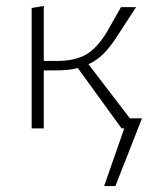

<svg xmlns="http://www.w3.org/2000/svg" viewBox="-20 -434 535 649"><path d="M460 -34 370 195H332L400 0H391L243 -204Q214 -196 166 -196H128V0H87V-407L128 -414V-228H173Q234 -228 271.5 -250Q309 -272 342 -327L389 -410H440L375 -310Q352 -274 329 -251.5Q306 -229 279 -217L419 -34Z"/></svg>

Font: Ysabeau Light
Style: Regular
Weight: 300
Designer: Christian Thalmann (Catharsis Fonts)
Version: Version 0.003